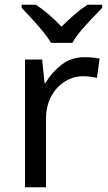

<svg xmlns="http://www.w3.org/2000/svg" viewBox="-20 -786 453 806"><path d="M335 -546Q350 -546 367.5 -544.5Q385 -543 398 -540L387 -459Q374 -462 358.5 -464Q343 -466 329 -466Q288 -466 252 -443.5Q216 -421 194.5 -380.5Q173 -340 173 -286V0H85V-536H157L167 -438H171Q197 -482 238 -514Q279 -546 335 -546ZM194 -606Q181 -629 159 -655.5Q137 -682 113 -708Q89 -734 71 -753V-766H131Q157 -749 185 -725Q213 -701 238 -674Q265 -701 293 -725Q321 -749 347 -766H409V-753Q390 -734 365.5 -708Q341 -682 318.5 -655.5Q296 -629 284 -606Z"/></svg>

Font: Noto Sans Linear A
Style: Regular
Weight: 400
Designer: Monotype Design Team
Foundry: Monotype Imaging Inc.
Version: Version 2.002; ttfautohint (v1.8.4.7-5d5b)